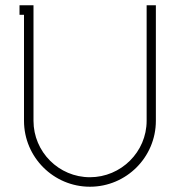

<svg xmlns="http://www.w3.org/2000/svg" viewBox="-20 -699 682 728"><path d="M107 -679H54V-643H71V-241C71 -103 183 9 321 9C459 9 571 -103 571 -241V-679H536V-241C536 -123 439 -27 321 -27C203 -27 107 -123 107 -241Z"/></svg>

Font: Rawengulk
Style: Regular
Weight: 400
Version: Version 0.9